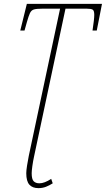

<svg xmlns="http://www.w3.org/2000/svg" viewBox="-20 -734 548 994"><path d="M179 240Q148 240 132 222Q116 204 116 163Q116 149 120 123.5Q124 98 129 73L291 -689H197Q169 -689 155.5 -685Q142 -681 135 -666Q128 -651 119 -619L107 -576H85L119 -714H508L481 -576H459Q468 -635 468 -657Q468 -680 459 -684.5Q450 -689 430 -689H319L157 73Q151 100 147.5 125.5Q144 151 144 163Q144 194 154.5 204.5Q165 215 184 215Q210 215 245 192L253 215Q236 226 218 233Q200 240 179 240Z"/></svg>

Font: Noto Serif ExtraCondensed Thin
Style: Italic
Weight: 100
Width: 2
Italic angle: -12°
Designer: Monotype Design Team
Foundry: Monotype Imaging Inc.
Version: Version 2.013